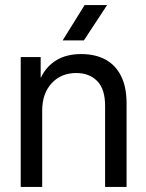

<svg xmlns="http://www.w3.org/2000/svg" viewBox="-20 -740 579 760"><path d="M396 0V-321Q396 -388 364.5 -419.5Q333 -451 282 -451Q222 -451 184.5 -410.5Q147 -370 147 -302V0H62V-514H141V-433H142Q163 -477 203 -501.5Q243 -526 301 -526Q357 -526 397 -504.5Q437 -483 459 -439.5Q481 -396 481 -331V0ZM315 -720H404L312 -580H228Z"/></svg>

Font: TikTok Sans 24pt
Style: Regular
Weight: 400
Version: Version 4.000